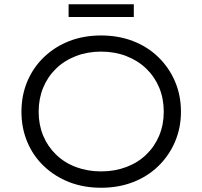

<svg xmlns="http://www.w3.org/2000/svg" viewBox="-20 -874 953 904"><path d="M456 10Q374 10 306 -16.5Q238 -43 187 -91.5Q136 -140 108.5 -205.5Q81 -271 81 -348Q81 -425 108.5 -490.5Q136 -556 187 -605Q238 -654 306 -680.5Q374 -707 456 -707Q538 -707 606.5 -680.5Q675 -654 725.5 -605Q776 -556 804 -490.5Q832 -425 832 -348Q832 -272 804 -206.5Q776 -141 725.5 -92Q675 -43 606.5 -16.5Q538 10 456 10ZM456 -67Q520 -67 574.5 -87.5Q629 -108 668.5 -146Q708 -184 729.5 -235.5Q751 -287 751 -348Q751 -410 729.5 -461.5Q708 -513 668.5 -551Q629 -589 574.5 -610Q520 -631 456 -631Q392 -631 337.5 -610Q283 -589 243.5 -550.5Q204 -512 183 -460.5Q162 -409 162 -348Q162 -287 183 -236Q204 -185 243.5 -146.5Q283 -108 337.5 -87.5Q392 -67 456 -67ZM303 -794V-854H610V-794Z"/></svg>

Font: Lexend Exa Light
Style: Regular
Weight: 300
Designer: Bonnie Shaver-Troup, Thomas Jockin
Foundry: Lexend
Version: Version 1.007